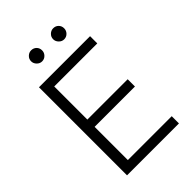

<svg xmlns="http://www.w3.org/2000/svg" viewBox="-264 -1016 1121 1121"><g transform="rotate(-45 296.5 -456.0)"><path d="M216.8 -820.8Q198.7 -820.8 185.1 -834.7Q171.4 -848.6 171.4 -866.7Q171.4 -885.7 185.1 -898.9Q198.7 -912.1 216.8 -912.1Q236.3 -912.1 249.3 -899.2Q262.2 -886.2 262.2 -866.7Q262.2 -848.1 249 -834.5Q235.8 -820.8 216.8 -820.8ZM398.9 -820.8Q380.9 -820.8 367.2 -834.7Q353.5 -848.6 353.5 -866.7Q353.5 -885.7 367.2 -898.9Q380.9 -912.1 398.9 -912.1Q418.5 -912.1 431.4 -899.2Q444.3 -886.2 444.3 -866.7Q444.3 -848.1 431.2 -834.5Q418 -820.8 398.9 -820.8ZM96.7 0V-727.1H518.6V-667.5H163.1V-394H496.1V-334H163.1V-59.6H525.4V0Z"/></g></svg>

Font: Interop Light
Style: Regular
Weight: 300
Designer: Rasmus Andersson, Google, Jang Haemin
Foundry: jhaemin
Version: Version 1.007